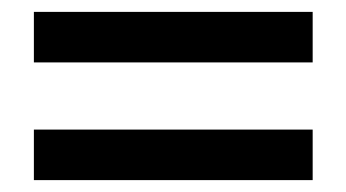

<svg xmlns="http://www.w3.org/2000/svg" viewBox="-20 -396 582 323"><path d="M37 -291V-376H506V-291ZM37 -93V-178H506V-93Z"/></svg>

Font: Frank Ruhl Libre
Style: Bold
Weight: 700
Designer: Yanek Iontef
Foundry: Fontef
Version: Version 6.004